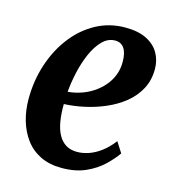

<svg xmlns="http://www.w3.org/2000/svg" viewBox="-92 -644 659 733"><g transform="rotate(15 238.0 -277.5)"><path d="M423 -100Q406.5 -76 378.8 -49.5Q351 -23 311 -5.2Q271 12.5 217 12.5Q168.5 12.5 132.5 -5.2Q96.5 -23 73.5 -54.2Q50.5 -85.5 39 -125.2Q27.5 -165 27.5 -209Q27.5 -282 48.8 -346.8Q70 -411.5 108.5 -461.5Q147 -511.5 199.5 -540Q252 -568.5 314.5 -568.5Q366 -568.5 399 -551.8Q432 -535 448 -506.8Q464 -478.5 464 -444Q464 -399.5 445.2 -364.8Q426.5 -330 394.8 -304.5Q363 -279 323.5 -262Q284 -245 242.2 -236Q200.5 -227 162.5 -225.5Q162 -187 167.2 -156.5Q172.5 -126 184.2 -105Q196 -84 214.2 -73Q232.5 -62 258 -62Q280.5 -62 304.5 -70.2Q328.5 -78.5 352 -96.2Q375.5 -114 396.5 -141.5ZM290 -510.5Q261.5 -510.5 239.2 -487.8Q217 -465 201.2 -428.8Q185.5 -392.5 176.5 -351.8Q167.5 -311 164.5 -274.5Q190 -276.5 215 -284.8Q240 -293 262.2 -307.5Q284.5 -322 301.5 -341.5Q318.5 -361 328.2 -385.2Q338 -409.5 338 -438Q338 -474.5 325.5 -492.5Q313 -510.5 290 -510.5Z"/></g></svg>

Font: Merriweather 24pt SemiCondensed
Style: Bold Italic
Weight: 700
Width: 4
Italic angle: -7.8°
Designer: Eben Sorkin
Foundry: Eben Sorkin
Version: Version 2.101